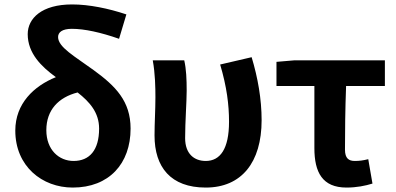

<svg xmlns="http://www.w3.org/2000/svg" viewBox="-20 -832 1785 866"><path d="M312 -106C246 -106 189 -156 189 -245C189 -336 244 -393 330 -415C385 -372 427 -324 427 -252C427 -154 383 -106 312 -106ZM550 -767C469 -794 382 -812 305 -812C168 -812 105 -749 105 -678C105 -592 166 -532 232 -484C133 -444 49 -365 49 -243C49 -82 170 14 308 14C472 14 569 -94 569 -252C569 -376 501 -444 402 -516C317 -578 242 -619 242 -665C242 -686 260 -702 304 -702C361 -702 434 -686 517 -657Z M908 14C1069 14 1160 -99 1160 -290C1160 -385 1143 -481 1115 -574L973 -541C1003 -440 1013 -359 1013 -283C1013 -160 973 -106 908 -106C856 -106 815 -138 815 -209C815 -282 822 -373 822 -423C822 -475 820 -521 811 -560H669C680 -499 681 -437 681 -393C681 -335 677 -278 677 -221C677 -78 750 14 908 14Z M1543 14C1588 14 1628 6 1660 -4L1641 -114C1617 -108 1600 -106 1580 -106C1553 -106 1536 -118 1536 -157C1536 -236 1537 -339 1541 -444H1716V-560H1309L1227 -553V-444H1398V-164C1398 -55 1434 14 1543 14Z"/></svg>

Font: Source Han Sans Old Style Bold
Style: Regular
Weight: 700
Designer: Ryoko NISHIZUKA (kana & ideographs); Paul D. Hunt (Latin, Greek & Cyrillic); Wenlong ZHANG (bopomofo); Sandoll Communica
Foundry: Adobe Systems Incorporated
Version: Version 1.004;PS 1.004;hotconv 1.0.81;makeotf.lib2.5.63406